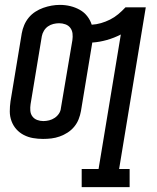

<svg xmlns="http://www.w3.org/2000/svg" viewBox="-20 -560 640 785"><path d="M314 205V131H383L474 -419Q447 -405 417 -396.5Q387 -388 357 -386Q357 -385 357 -385Q357 -385 357 -384L311 -106Q308 -89 301.5 -72.5Q295 -56 283.5 -42Q272 -28 256.5 -18Q241 -8 224 -2Q207 4 190 6Q173 8 156 8Q135 8 115 4.5Q95 1 77.5 -8Q60 -17 47 -31.5Q34 -46 27 -65Q20 -84 20 -104.5Q20 -125 23 -146L69 -424Q72 -441 79 -457.5Q86 -474 97.5 -488Q109 -502 124.5 -512Q140 -522 157 -528Q174 -534 191 -537Q208 -540 225 -540Q247 -540 267.5 -535Q288 -530 306 -520Q324 -510 336.5 -494Q349 -478 355 -459Q374 -460 393 -465.5Q412 -471 430 -480Q448 -489 463.5 -502Q479 -515 493 -530H576L467 131H510V205ZM157 -65Q169 -65 181 -68Q193 -71 203.5 -78Q214 -85 221 -95.5Q228 -106 229 -118L276 -396Q278 -410 276.5 -423Q275 -436 267.5 -446Q260 -456 247.5 -460.5Q235 -465 222 -465Q210 -465 198 -462Q186 -459 176 -452Q166 -445 159.5 -434Q153 -423 151 -412L105 -134Q103 -121 104 -107.5Q105 -94 112.5 -84Q120 -74 132 -69.5Q144 -65 157 -65Z"/></svg>

Font: Iosevka Curly Slab Extended
Style: Italic
Weight: 400
Width: 7
Italic angle: -9°
Monospace: yes
Designer: Belleve Invis
Foundry: Belleve Invis
Version: Version 11.1.0; ttfautohint (v1.8.3)